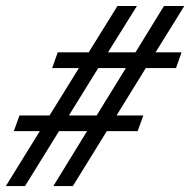

<svg xmlns="http://www.w3.org/2000/svg" viewBox="-22 -630 640 645"><path d="M-2.4 -4.9 111.8 -189.5H24.4L43.5 -242.2H144.5L243.2 -401.4H153.3L171.9 -454.1H275.9L372.6 -609.9H438L340.8 -454.1H433.1L528.8 -609.9H597.2L500.5 -454.1H587.9L569.3 -401.4H467.8L369.6 -242.2H459.5L440.4 -189.5H336.9L222.7 -4.9H157.2L270.5 -189.5H176.3L62 -4.9ZM209.5 -242.2H302.7L400.9 -401.4H308.1Z"/></svg>

Font: Elstob SemiBold
Style: Italic
Weight: 600
Italic angle: -20°
Designer: Peter S. Baker
Version: Version 1.015